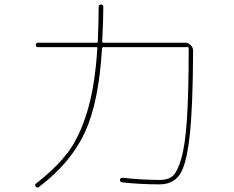

<svg xmlns="http://www.w3.org/2000/svg" viewBox="-20 -820 1040 854"><path d="M140.6 -3.9Q228.5 -72.3 280.8 -140.6Q333 -209 367.7 -322.8Q402.3 -436.5 413.1 -606.4Q413.1 -610.4 409.2 -610.4H149.4Q139.6 -610.4 139.2 -620.1Q138.7 -629.9 149.4 -629.9H410.2Q415 -629.9 415 -634.8Q418.9 -730.5 418.9 -790Q418.9 -799.8 429.2 -799.8Q439.5 -799.8 439.5 -789.1Q439.5 -731.4 434.6 -634.8Q434.6 -629.9 440.4 -629.9H803.7Q817.4 -629.9 828.1 -619.6Q838.9 -609.4 838.9 -594.7Q837.9 -337.9 823.2 -211.4Q808.6 -85 778.8 -42.5Q749 0 689.5 0Q603.5 0 523.4 -8.8Q512.7 -10.7 513.7 -19.5Q515.6 -30.3 525.4 -29.3Q603.5 -20.5 689.5 -19.5Q727.5 -19.5 748 -37.1Q768.6 -54.7 786.1 -113.8Q803.7 -172.9 811.5 -290.5Q819.3 -408.2 819.3 -605.5Q819.3 -610.4 814.5 -610.4H439.5Q434.6 -610.4 433.6 -603.5Q419.9 -366.2 357.4 -231Q294.9 -95.7 153.3 11.7Q145.5 17.6 139.2 9.8Q132.8 2 140.6 -3.9Z"/></svg>

Font: Rounded-X Mgen+ 1m thin
Style: Regular
Weight: 100
Designer: [Source Han Sans]
Ryoko NISHIZUKA  (kana & ideographs); Paul D. Hunt (Latin, Greek & Cyrillic); Wenlong ZHANG  (bopomofo
Version: Version 1.059.20150602